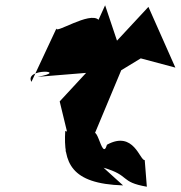

<svg xmlns="http://www.w3.org/2000/svg" viewBox="-20 -625 684 727"><path d="M372 10C475 40 432 64 536 82L528 -19C510 -15 487 -133 385 -77C364 -3 344 -207 322 -79L439 -359L513 -404L644 -369L542 -599L423 -471L378 -605L353 -550C320 -583 186 -494 194 -518L99 -315C70 -369 248 -357 122 -334L306 -349L206 -241L246 -76C180 -7 322 -105 227 -129C220 -10 247 71 446 77Z"/></svg>

Font: Asimov Silicon
Style: Regular
Weight: 400
Designer: Google
Version: Version 2.000980; 2014